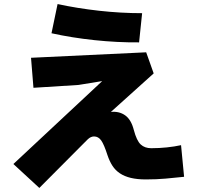

<svg xmlns="http://www.w3.org/2000/svg" viewBox="-20 -825 980 947"><path d="M264 -805Q361 -784 468.5 -772Q576 -760 681 -760L666 -616Q559 -615 446 -627Q333 -639 234 -661ZM738 -463 527 -273Q568 -277 597.5 -256Q627 -235 640 -184Q654 -131 674 -112.5Q694 -94 726 -94Q765 -94 803 -98Q841 -102 873 -109L888 47Q841 52 796.5 56Q752 60 699 60Q657 60 625.5 52.5Q594 45 571.5 30Q549 15 534.5 -7.5Q520 -30 510 -60Q493 -113 479 -132.5Q465 -152 444 -152Q428 -152 413.5 -138.5Q399 -125 385 -110L174 102L46 -16L484 -425L367 -406L145 -392L133 -540L701 -567Z"/></svg>

Font: OA Gothic ExtraBold
Style: Regular
Weight: 800
Designer: Choi Chi-young, Lee Jaesang, Lee Juhyun, Han Dohee
Foundry: DDUNGSANG CORP.
Version: Version 1.000;Build 20210203